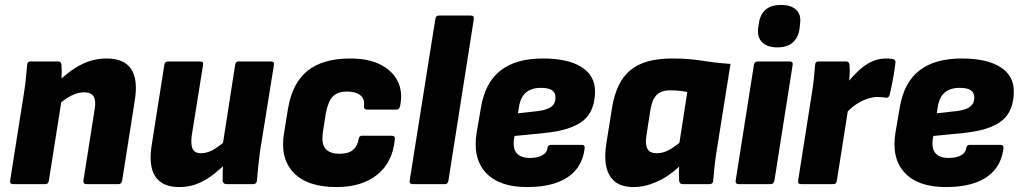

<svg xmlns="http://www.w3.org/2000/svg" viewBox="-20 -746 4139 778"><path d="M331 0Q316 0 318 -14L364 -306Q375 -372 322 -372Q304 -372 285.5 -365.5Q267 -359 247 -345.5Q227 -332 206 -311L210 -410Q262 -461 310.5 -485Q359 -509 412 -509Q483 -509 511.5 -466Q540 -423 526 -338L475 -14Q472 0 461 0ZM33 0Q19 0 21 -14L77 -368Q82 -400 85 -429.5Q88 -459 90 -483Q90 -497 104 -497H215Q228 -497 229 -484Q230 -474 230 -461Q230 -448 229.5 -434Q229 -420 227 -406L231 -350L178 -14Q177 -8 174 -4Q171 0 163 0Z M706 12Q638 12 609.5 -30.5Q581 -73 595 -160L646 -484Q648 -497 661 -497H790Q806 -497 803 -484L757 -197Q752 -159 761 -142Q770 -125 794 -125Q823 -125 851.5 -143.5Q880 -162 908 -189L902 -89Q878 -66 849 -42.5Q820 -19 785 -3.5Q750 12 706 12ZM897 0Q884 0 882 -14Q882 -31 882.5 -49.5Q883 -68 885 -88L881 -150L933 -484Q935 -497 947 -497H1078Q1092 -497 1090 -483L1033 -129Q1029 -97 1026 -68.5Q1023 -40 1021 -14Q1020 0 1006 0Z M1344 12Q1225 12 1169.5 -46.5Q1114 -105 1131 -207L1147 -305Q1164 -409 1226 -459Q1288 -509 1399 -509Q1474 -509 1523 -483.5Q1572 -458 1592.5 -415Q1613 -372 1601 -316Q1598 -302 1587 -302H1468Q1453 -302 1455 -316Q1459 -345 1440 -360Q1421 -375 1387 -375Q1347 -375 1328 -354.5Q1309 -334 1300 -285L1289 -214Q1281 -166 1298 -144.5Q1315 -123 1356 -123Q1393 -123 1411 -139Q1429 -155 1433 -182Q1435 -196 1447 -196H1566Q1582 -196 1580 -182Q1571 -88 1508.5 -38Q1446 12 1344 12Z M1652 0Q1638 0 1640 -14L1744 -669Q1746 -683 1758 -683H1887Q1902 -683 1900 -669L1797 -14Q1796 -8 1793 -4Q1790 0 1782 0Z M2115 12Q2002 12 1948 -47Q1894 -106 1912 -212L1929 -311Q1946 -412 2008.5 -460.5Q2071 -509 2180 -509Q2281 -509 2336 -474.5Q2391 -440 2391 -376Q2391 -296 2343 -257Q2295 -218 2186 -207L2065 -195L2063 -185Q2057 -145 2073.5 -125.5Q2090 -106 2127 -106Q2158 -106 2177 -116.5Q2196 -127 2198 -145Q2200 -159 2212 -159H2336Q2351 -159 2349 -145Q2343 -94 2314.5 -59Q2286 -24 2236 -6Q2186 12 2115 12ZM2079 -287 2161 -296Q2198 -301 2214.5 -314Q2231 -327 2231 -351Q2231 -371 2216.5 -380.5Q2202 -390 2172 -390Q2133 -390 2111 -371Q2089 -352 2083 -313Z M2548 12Q2500 12 2473 -9Q2446 -30 2437 -69.5Q2428 -109 2437 -165L2460 -309Q2477 -414 2534 -461.5Q2591 -509 2703 -509Q2771 -509 2826 -500Q2881 -491 2940 -487L2883 -129Q2878 -97 2875 -68.5Q2872 -40 2870 -14Q2869 0 2856 0H2746Q2733 0 2732 -14Q2731 -27 2731 -41.5Q2731 -56 2732 -71Q2690 -31 2641.5 -9.5Q2593 12 2548 12ZM2641 -125Q2664 -125 2686 -136Q2708 -147 2733 -167L2765 -373Q2752 -376 2734 -378Q2716 -380 2696 -380Q2658 -380 2639.5 -360Q2621 -340 2615 -298L2599 -194Q2594 -161 2603.5 -143Q2613 -125 2641 -125Z M2973 0Q2959 0 2961 -14L3035 -484Q3038 -497 3050 -497H3179Q3194 -497 3192 -484L3118 -14Q3115 0 3103 0ZM3130 -554Q3090 -554 3069 -574Q3048 -594 3052 -631L3055 -650Q3059 -686 3081.5 -706Q3104 -726 3144 -726Q3185 -726 3206 -706.5Q3227 -687 3222 -650L3220 -631Q3215 -594 3192.5 -574Q3170 -554 3130 -554Z M3226 0Q3212 0 3214 -14L3270 -369Q3275 -401 3278 -429Q3281 -457 3283 -483Q3283 -497 3297 -497H3408Q3421 -497 3422 -484Q3424 -467 3423 -447.5Q3422 -428 3419 -408L3423 -344L3371 -14Q3370 -8 3367 -4Q3364 0 3356 0ZM3402 -280 3412 -410Q3436 -438 3460 -460.5Q3484 -483 3511.5 -496Q3539 -509 3570 -509Q3592 -509 3601 -506Q3607 -503 3608 -499Q3609 -495 3608 -489Q3605 -462 3598.5 -426.5Q3592 -391 3585 -362Q3581 -348 3569 -350Q3563 -351 3555 -352Q3547 -353 3535 -353Q3517 -353 3494 -345.5Q3471 -338 3447.5 -322Q3424 -306 3402 -280Z M3812 12Q3699 12 3645 -47Q3591 -106 3609 -212L3626 -311Q3643 -412 3705.5 -460.5Q3768 -509 3877 -509Q3978 -509 4033 -474.5Q4088 -440 4088 -376Q4088 -296 4040 -257Q3992 -218 3883 -207L3762 -195L3760 -185Q3754 -145 3770.5 -125.5Q3787 -106 3824 -106Q3855 -106 3874 -116.5Q3893 -127 3895 -145Q3897 -159 3909 -159H4033Q4048 -159 4046 -145Q4040 -94 4011.5 -59Q3983 -24 3933 -6Q3883 12 3812 12ZM3776 -287 3858 -296Q3895 -301 3911.5 -314Q3928 -327 3928 -351Q3928 -371 3913.5 -380.5Q3899 -390 3869 -390Q3830 -390 3808 -371Q3786 -352 3780 -313Z"/></svg>

Font: Sofia Sans Black
Style: Italic
Weight: 900
Italic angle: -9°
Version: Version 4.100-B